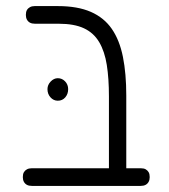

<svg xmlns="http://www.w3.org/2000/svg" viewBox="-20 -600 555 631"><path d="M367 11Q358 11 351.5 8.5Q345 6 341.5 0.5Q338 -5 338 -12V-283Q338 -342 331 -386.5Q324 -431 306 -461.5Q288 -492 256 -507Q224 -522 173 -522H95Q85 -522 78.5 -525.5Q72 -529 68.5 -535.5Q65 -542 65 -551Q65 -561 68.5 -567Q72 -573 78.5 -576.5Q85 -580 94 -580H170Q235 -580 278.5 -561Q322 -542 347.5 -505Q373 -468 384 -413Q395 -358 395 -286V-19Q395 -9 392 -2.5Q389 4 382.5 7.5Q376 11 367 11ZM85 11Q75 11 68.5 7.5Q62 4 58.5 -2.5Q55 -9 55 -18Q55 -28 58.5 -34Q62 -40 68.5 -43.5Q75 -47 84 -47H443Q453 -47 459 -43.5Q465 -40 468.5 -34Q472 -28 472 -18Q472 -9 468.5 -2.5Q465 4 458.5 7.5Q452 11 442 11ZM170 -269Q156 -269 146 -280Q136 -291 136 -307Q136 -321 146.5 -332Q157 -343 170 -343Q184 -343 194 -332.5Q204 -322 204 -307Q204 -291 194.5 -280Q185 -269 170 -269Z"/></svg>

Font: Fredoka SemiCondensed Light
Style: Regular
Weight: 300
Width: 4
Designer: Ben Nathan
Foundry: Milena B. Brandão, Ben Nathan
Version: Version 2.001